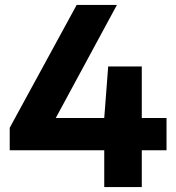

<svg xmlns="http://www.w3.org/2000/svg" viewBox="-20 -760 714 780"><path d="M19.5 -149.5V-241L291.5 -740H455L206.5 -280.5H403.5L419.5 -490H556V-280.5H656.5V-149.5H556V0H403.5V-149.5Z"/></svg>

Font: Encode Sans SemiExpanded SemiExpanded
Style: Bold
Weight: 700
Width: 6
Designer: Multiple Designers
Foundry: Impallari Type
Version: Version 3.000; ttfautohint (v1.8.3) -l 8 -r 50 -G 200 -x 14 